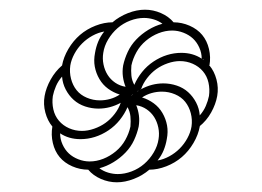

<svg xmlns="http://www.w3.org/2000/svg" viewBox="-20 -538 540 396"><path d="M186 -331Q197 -331 207.5 -334Q218 -337 227 -343Q214 -347 203 -355Q192 -363 185 -375Q178 -387 175.5 -400.5Q173 -414 176 -429Q178 -441 182.5 -452Q187 -463 195 -473Q183 -471 171 -464.5Q159 -458 149.5 -448.5Q140 -439 133.5 -427Q127 -415 125 -403Q123 -389 126.5 -375.5Q130 -362 138 -352Q146 -342 159 -336.5Q172 -331 186 -331ZM391 -277 393 -293H392L393 -297L392 -298V-300Q400 -309 404.5 -319.5Q409 -330 411 -340Q413 -354 410 -367.5Q407 -381 398.5 -391Q390 -401 377.5 -406.5Q365 -412 351 -412Q339 -412 326 -407.5Q313 -403 302.5 -395.5Q292 -388 283.5 -377Q275 -366 271 -354H269V-353H268Q268 -352 267 -352H266V-351H265L262 -349H261V-348H260L259 -347H258V-346H257V-345H256V-344H255L254 -343H253L250 -340L252 -352L253 -353L254 -356L255 -357V-361H256L257 -363Q263 -377 273 -389.5Q283 -402 296.5 -411Q310 -420 324.5 -424.5Q339 -429 354 -429Q366 -429 376.5 -426Q387 -423 396 -417H397L398 -416H399L398 -415H399L400 -414H401V-413H402L403 -412H404V-411H405V-410H407L406 -409H407V-408H408V-407H409V-406H410V-405H411L412 -404L411 -403H412Q422 -391 426.5 -374Q431 -357 428 -340Q425 -323 415.5 -306Q406 -289 391 -277ZM305 -207Q317 -209 329 -215.5Q341 -222 350.5 -231.5Q360 -241 366.5 -253Q373 -265 375 -277Q377 -291 373.5 -304.5Q370 -318 362 -328Q354 -338 341 -343.5Q328 -349 314 -349Q303 -349 292.5 -346Q282 -343 273 -337Q286 -333 297 -325Q308 -317 315 -305Q322 -293 324.5 -279.5Q327 -266 324 -251Q322 -239 317.5 -228Q313 -217 305 -207ZM239 -359Q235 -369 233.5 -380Q232 -391 234 -403Q237 -417 243.5 -431Q250 -445 261 -456.5Q272 -468 286 -476.5Q300 -485 315 -489Q307 -495 297 -498Q287 -501 277 -501Q263 -501 248.5 -495.5Q234 -490 222.5 -480Q211 -470 203 -456.5Q195 -443 193 -429Q191 -417 193.5 -405Q196 -393 202 -383.5Q208 -374 217.5 -367.5Q227 -361 239 -359ZM149 -268Q161 -268 174 -272.5Q187 -277 197.5 -284.5Q208 -292 216.5 -303Q225 -314 229 -326Q218 -320 206.5 -317Q195 -314 183 -314Q169 -314 155.5 -318.5Q142 -323 132 -332Q122 -341 115.5 -353.5Q109 -366 108 -380Q100 -371 95.5 -360.5Q91 -350 89 -340Q87 -326 90 -312.5Q93 -299 101.5 -289Q110 -279 122.5 -273.5Q135 -268 149 -268ZM165 -205Q179 -205 193 -210.5Q207 -216 219 -226Q231 -236 238.5 -249.5Q246 -263 249 -277Q250 -288 249 -298Q248 -308 243 -317Q237 -303 227 -290.5Q217 -278 203.5 -269Q190 -260 175.5 -255.5Q161 -251 146 -251Q134 -251 123.5 -254Q113 -257 104 -263Q104 -251 109 -240Q114 -229 122 -221.5Q130 -214 141.5 -209.5Q153 -205 165 -205ZM221 -162Q204 -162 188 -169Q172 -176 162 -188Q145 -188 129 -195Q113 -202 103 -214Q93 -226 89 -243Q85 -260 88 -277Q78 -289 73.5 -306Q69 -323 72 -340Q75 -357 84.5 -374Q94 -391 108 -403Q111 -420 121 -437Q131 -454 145 -466Q159 -478 177 -485Q195 -492 212 -492Q226 -504 244 -511Q262 -518 279 -518Q296 -518 312 -511Q328 -504 338 -492Q355 -492 371 -485Q387 -478 397 -466Q407 -454 411 -437Q415 -420 412 -403V-404H411V-405H410V-406H409V-407H408V-408H407V-409H406L407 -410H405V-411H404V-412H403L402 -413H401V-414H400L399 -416H398L397 -417H396Q396 -429 391 -440Q386 -451 378 -458.5Q370 -466 358.5 -470.5Q347 -475 335 -475Q321 -475 307 -469.5Q293 -464 281 -454Q269 -444 261.5 -430.5Q254 -417 251 -403Q250 -392 251 -382Q252 -372 257 -363L256 -361H255V-357L254 -356L253 -352H252L250 -340L255 -344H256V-345H257V-346H258V-347H259L260 -348H261V-349H262L264 -350H265V-351H266V-352H267Q268 -352 268 -353H269L270 -354H271Q282 -360 293.5 -363Q305 -366 317 -366Q331 -366 344.5 -361.5Q358 -357 368 -348Q378 -339 384.5 -326.5Q391 -314 392 -300V-298H393L392 -293H393V-289H394L392 -277Q389 -260 379 -243Q369 -226 355 -214Q341 -202 323 -195Q305 -188 288 -188Q274 -176 256 -169Q238 -162 221 -162ZM223 -179Q237 -179 251.5 -184.5Q266 -190 277.5 -200Q289 -210 297 -223.5Q305 -237 307 -251Q309 -263 306.5 -275Q304 -287 298 -296.5Q292 -306 282.5 -312.5Q273 -319 261 -321Q265 -311 266.5 -300Q268 -289 266 -277Q263 -263 256.5 -249Q250 -235 239 -223.5Q228 -212 214 -203.5Q200 -195 185 -191Q193 -185 203 -182Q213 -179 223 -179Z"/></svg>

Font: Iosevka Thin Oblique
Style: Regular
Weight: 100
Italic angle: -9°
Monospace: yes
Designer: Belleve Invis
Foundry: Belleve Invis
Version: Version 32.5.0; ttfautohint (v1.8.4)